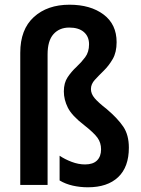

<svg xmlns="http://www.w3.org/2000/svg" viewBox="-20 -785 599 815"><path d="M475 -606Q475 -563 458.5 -534.5Q442 -506 420.5 -485Q399 -464 382.5 -446Q366 -428 366 -407Q366 -387 381.5 -368.5Q397 -350 433 -322Q480 -282 503.5 -247Q527 -212 527 -158Q527 -76 481.5 -33Q436 10 353 10Q320 10 289 3Q258 -4 233 -19V-124Q255 -109 284 -98Q313 -87 341 -87Q375 -87 392 -104Q409 -121 409 -151Q409 -179 394 -200Q379 -221 337 -254Q285 -294 268 -328Q251 -362 251 -397Q251 -433 267 -457Q283 -481 304 -500.5Q325 -520 341.5 -542Q358 -564 358 -597Q358 -630 336 -649Q314 -668 274 -668Q232 -668 207 -640Q182 -612 182 -554V0H66V-561Q66 -660 123.5 -712.5Q181 -765 275 -765Q364 -765 419.5 -723.5Q475 -682 475 -606Z"/></svg>

Font: Noto Sans Myanmar Condensed SemiBold
Style: Regular
Weight: 600
Width: 3
Designer: Monotype Design Team
Foundry: Monotype Imaging Inc.
Version: Version 2.107; ttfautohint (v1.8.4.7-5d5b)